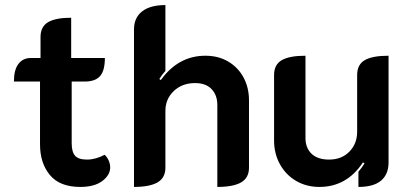

<svg xmlns="http://www.w3.org/2000/svg" viewBox="-20 -729 1613 758"><path d="M138 -159V-407H35Q35 -454 53 -477Q71 -500 101 -500H140V-583Q140 -624 170 -641.5Q200 -659 261 -659V-500H394Q394 -450 375 -428.5Q356 -407 314 -407H263V-164Q263 -129 276.5 -114Q290 -99 323 -99Q358 -99 393 -118Q403 -109 409 -95.5Q415 -82 415 -68Q415 -38 384 -14.5Q353 9 297 9Q216 9 177 -38Q138 -85 138 -159Z M509 -613Q509 -659 541 -684Q573 -709 633 -709V-449Q620 -435 609 -417L615 -413Q684 -509 791 -509Q842 -509 881 -486Q920 -463 941.5 -423Q963 -383 963 -333V-67Q963 -27 932 -9Q901 9 838 9V-315Q838 -353 815.5 -377Q793 -401 750 -401Q699 -401 666 -369.5Q633 -338 633 -291V-67Q633 -27 602 -9Q571 9 509 9Z M1514 -88Q1514 -41 1484.5 -16Q1455 9 1395 9V-51Q1408 -66 1419 -84L1413 -88Q1349 9 1241 9Q1190 9 1149.5 -14.5Q1109 -38 1085.5 -80Q1062 -122 1062 -175V-433Q1062 -474 1092.5 -491.5Q1123 -509 1186 -509V-184Q1186 -145 1210 -122Q1234 -99 1279 -99Q1329 -99 1359.5 -130.5Q1390 -162 1390 -209V-433Q1390 -474 1420 -491.5Q1450 -509 1514 -509Z"/></svg>

Font: K2D
Style: Bold
Weight: 700
Designer: Katatrad Aksorn Co.,Ltd.
Foundry: Cadson Demak Co.,Ltd.
Version: Version 1.000; ttfautohint (v1.6)